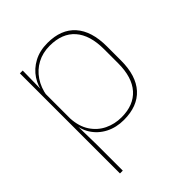

<svg xmlns="http://www.w3.org/2000/svg" viewBox="-189 -607 892 892"><g transform="rotate(-45 257.0 -161.5)"><path d="M270 9.5Q220 9.5 180.2 -11Q140.5 -31.5 117 -68.5Q93.5 -105.5 93 -155.5H87L98 -172Q101 -117.5 125.2 -80.8Q149.5 -44 187.8 -25.5Q226 -7 271 -7Q351 -7 394 -55.5Q437 -104 437 -196V-288.5Q437 -381 394.2 -429.8Q351.5 -478.5 269.5 -478.5Q223.5 -478.5 187 -459Q150.5 -439.5 127 -404.5Q103.5 -369.5 96 -323L87 -341.5H92.5Q97.5 -384 120.2 -418.8Q143 -453.5 181.5 -474.2Q220 -495 271.5 -495Q361 -495 408.2 -441.8Q455.5 -388.5 455.5 -288.5V-196Q455.5 -96 407.8 -43.2Q360 9.5 270 9.5ZM81 172V-485.5H99.5L97.5 -356L98 -346.5V-138L97 -130.5L99.5 0V172Z"/></g></svg>

Font: Anek Latin Medium Thin
Style: Regular
Weight: 250
Version: Version 1.003